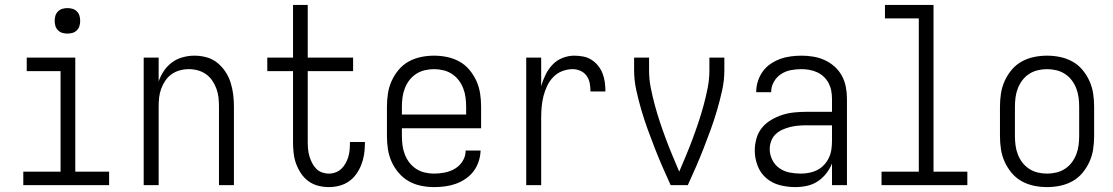

<svg xmlns="http://www.w3.org/2000/svg" viewBox="-20 -755 4540 783"><path d="M75 0V-55H227V-465H89V-520H287V-55H425V0ZM255 -618Q244 -618 234 -621Q224 -624 216.5 -631.5Q209 -639 206 -649Q203 -659 203 -670Q203 -681 206 -691Q209 -701 216.5 -708.5Q224 -716 234 -719Q244 -722 255 -722Q266 -722 276 -719Q286 -716 293.5 -708.5Q301 -701 304 -691Q307 -681 307 -670Q307 -659 304 -649Q301 -639 293.5 -631.5Q286 -624 276 -621Q266 -618 255 -618Z M566 0V-520H627V-423Q635 -446 648.5 -466Q662 -486 681.5 -500.5Q701 -515 725 -521.5Q749 -528 773 -528Q798 -528 822 -521.5Q846 -515 865.5 -499.5Q885 -484 899 -463Q913 -442 920.5 -418Q928 -394 931 -369.5Q934 -345 934 -320V0H873V-320Q873 -339 871 -357.5Q869 -376 862.5 -393.5Q856 -411 845.5 -426.5Q835 -442 820 -452.5Q805 -463 787 -468Q769 -473 750 -473Q731 -473 713 -468Q695 -463 680 -452.5Q665 -442 654.5 -426.5Q644 -411 637.5 -393.5Q631 -376 629 -357.5Q627 -339 627 -320V0Z M1321 8Q1299 8 1277.5 2.5Q1256 -3 1238 -16Q1220 -29 1207.5 -48Q1195 -67 1187.5 -87.5Q1180 -108 1177.5 -130.5Q1175 -153 1175 -175V-465H1070V-520H1175V-735H1235V-520H1420V-465H1235V-175Q1235 -160 1236.5 -145.5Q1238 -131 1242 -117.5Q1246 -104 1252.5 -91Q1259 -78 1269 -67.5Q1279 -57 1293 -52Q1307 -47 1321 -47Q1335 -47 1348.5 -52Q1362 -57 1372 -66.5Q1382 -76 1389 -88.5Q1396 -101 1400 -114Q1404 -127 1405.5 -141Q1407 -155 1407 -169V-176H1468V-166Q1468 -145 1464.5 -123.5Q1461 -102 1453 -82Q1445 -62 1432.5 -44.5Q1420 -27 1402.5 -15Q1385 -3 1364 2.5Q1343 8 1321 8Z M1750 8Q1723 8 1696.5 2.5Q1670 -3 1647 -16Q1624 -29 1606 -50Q1588 -71 1577 -95.5Q1566 -120 1562 -146.5Q1558 -173 1558 -200V-320Q1558 -347 1562 -373.5Q1566 -400 1577 -424.5Q1588 -449 1605.5 -470Q1623 -491 1646.5 -504Q1670 -517 1696.5 -522.5Q1723 -528 1750 -528Q1777 -528 1803.5 -522.5Q1830 -517 1853.5 -504Q1877 -491 1894.5 -470Q1912 -449 1923 -424.5Q1934 -400 1938 -373.5Q1942 -347 1942 -320V-232H1619V-200Q1619 -181 1621.5 -162Q1624 -143 1631 -125Q1638 -107 1649.5 -92Q1661 -77 1677 -66.5Q1693 -56 1712 -51.5Q1731 -47 1750 -47Q1772 -47 1794.5 -51.5Q1817 -56 1836 -67.5Q1855 -79 1867 -98.5Q1879 -118 1879 -141H1940Q1939 -118 1932 -96.5Q1925 -75 1911.5 -57Q1898 -39 1879 -26Q1860 -13 1839 -5.5Q1818 2 1795.5 5Q1773 8 1750 8ZM1619 -288H1881V-320Q1881 -339 1878.5 -358Q1876 -377 1869 -395Q1862 -413 1850.5 -428Q1839 -443 1823 -453.5Q1807 -464 1788 -468.5Q1769 -473 1750 -473Q1731 -473 1712 -468.5Q1693 -464 1677 -453.5Q1661 -443 1649.5 -428Q1638 -413 1631 -395Q1624 -377 1621.5 -358Q1619 -339 1619 -320Z M2126 0V-520H2187V-404Q2194 -428 2205 -450.5Q2216 -473 2233 -491Q2250 -509 2273.5 -518.5Q2297 -528 2322 -528Q2340 -528 2358.5 -524.5Q2377 -521 2392.5 -511Q2408 -501 2419.5 -486.5Q2431 -472 2437.5 -455Q2444 -438 2446.5 -419.5Q2449 -401 2449 -382H2388Q2388 -399 2385 -415.5Q2382 -432 2372.5 -445.5Q2363 -459 2347.5 -466Q2332 -473 2316 -473Q2294 -473 2273 -465Q2252 -457 2236.5 -441Q2221 -425 2211.5 -405Q2202 -385 2196.5 -363.5Q2191 -342 2189 -320Q2187 -298 2187 -276V0Z M2785 0H2715Q2698 -37 2681.5 -75Q2665 -113 2650 -151.5Q2635 -190 2621 -228.5Q2607 -267 2595.5 -306.5Q2584 -346 2575 -386.5Q2566 -427 2566 -468V-520H2627V-468Q2627 -432 2634 -396.5Q2641 -361 2650.5 -326Q2660 -291 2671.5 -256.5Q2683 -222 2695.5 -188.5Q2708 -155 2722 -121.5Q2736 -88 2750 -55Q2764 -88 2778 -121.5Q2792 -155 2804.5 -188.5Q2817 -222 2828.5 -256.5Q2840 -291 2849.5 -326Q2859 -361 2866 -396.5Q2873 -432 2873 -468V-520H2934V-468Q2934 -427 2925 -386.5Q2916 -346 2904.5 -306.5Q2893 -267 2879 -228.5Q2865 -190 2850 -151.5Q2835 -113 2818.5 -75Q2802 -37 2785 0Z M3223 8Q3191 8 3160 0Q3129 -8 3105 -28.5Q3081 -49 3069.5 -79.5Q3058 -110 3058 -141Q3058 -166 3065 -190.5Q3072 -215 3087.5 -234Q3103 -253 3125 -266Q3147 -279 3170.5 -286.5Q3194 -294 3219 -296.5Q3244 -299 3268 -299H3373V-352Q3373 -368 3370 -384.5Q3367 -401 3359.5 -415.5Q3352 -430 3340 -441.5Q3328 -453 3313 -460Q3298 -467 3281.5 -470Q3265 -473 3249 -473Q3227 -473 3205.5 -469Q3184 -465 3165.5 -453Q3147 -441 3136 -421.5Q3125 -402 3125 -381V-379H3064V-381Q3064 -403 3071 -424.5Q3078 -446 3091 -464Q3104 -482 3122.5 -494.5Q3141 -507 3161.5 -514.5Q3182 -522 3204.5 -525Q3227 -528 3249 -528Q3273 -528 3297 -524Q3321 -520 3343 -510Q3365 -500 3383.5 -483.5Q3402 -467 3413.5 -445.5Q3425 -424 3429.5 -400Q3434 -376 3434 -352V0H3373V-88Q3364 -66 3349 -47Q3334 -28 3314 -15Q3294 -2 3270.5 3Q3247 8 3223 8ZM3246 -47Q3263 -47 3280.5 -50.5Q3298 -54 3313.5 -62Q3329 -70 3341 -83Q3353 -96 3360.5 -112Q3368 -128 3370.5 -145.5Q3373 -163 3373 -180V-244H3268Q3252 -244 3235 -242.5Q3218 -241 3202 -237Q3186 -233 3170.5 -226Q3155 -219 3143 -207.5Q3131 -196 3125 -180Q3119 -164 3119 -147Q3119 -124 3129.5 -103Q3140 -82 3158.5 -69Q3177 -56 3200 -51.5Q3223 -47 3246 -47Z M3575 0V-55H3727V-680H3589V-735H3787V-55H3925V0Z M4250 8Q4223 8 4196.5 2.5Q4170 -3 4146.5 -16Q4123 -29 4105.5 -50Q4088 -71 4077 -95.5Q4066 -120 4062 -146.5Q4058 -173 4058 -200V-320Q4058 -347 4062 -373.5Q4066 -400 4077 -424.5Q4088 -449 4105.5 -470Q4123 -491 4146.5 -504Q4170 -517 4196.5 -522.5Q4223 -528 4250 -528Q4277 -528 4303.5 -522.5Q4330 -517 4353.5 -504Q4377 -491 4394.5 -470Q4412 -449 4423 -424.5Q4434 -400 4438 -373.5Q4442 -347 4442 -320V-200Q4442 -173 4438 -146.5Q4434 -120 4423 -95.5Q4412 -71 4394.5 -50Q4377 -29 4353.5 -16Q4330 -3 4303.5 2.5Q4277 8 4250 8ZM4250 -47Q4269 -47 4288 -51.5Q4307 -56 4323 -66.5Q4339 -77 4350.5 -92Q4362 -107 4369 -125Q4376 -143 4378.5 -162Q4381 -181 4381 -200V-320Q4381 -339 4378.5 -358Q4376 -377 4369 -395Q4362 -413 4350.5 -428Q4339 -443 4323 -453.5Q4307 -464 4288 -468.5Q4269 -473 4250 -473Q4231 -473 4212 -468.5Q4193 -464 4177 -453.5Q4161 -443 4149.5 -428Q4138 -413 4131 -395Q4124 -377 4121.5 -358Q4119 -339 4119 -320V-200Q4119 -181 4121.5 -162Q4124 -143 4131 -125Q4138 -107 4149.5 -92Q4161 -77 4177 -66.5Q4193 -56 4212 -51.5Q4231 -47 4250 -47Z"/></svg>

Font: Iosevka Term Curly Light
Style: Regular
Weight: 300
Designer: Belleve Invis
Foundry: Belleve Invis
Version: Version 32.3.0